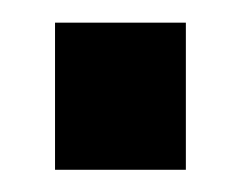

<svg xmlns="http://www.w3.org/2000/svg" viewBox="-20 -366 215 172"><path d="M29.3 -345.7H146.5V-213.9H29.3Z"/></svg>

Font: Dinish Condensed
Style: Bold
Weight: 700
Width: 3
Designer: Bert Driehuis
Foundry: Playbeing
Version: Version 3.006; git-39231f3c-release